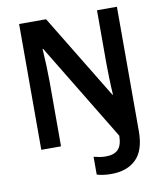

<svg xmlns="http://www.w3.org/2000/svg" viewBox="-97 -793 919 1073"><g transform="rotate(-10 362.5 -256.5)"><path d="M448 201Q423 201 402.5 198Q382 195 366 190V89Q381 93 398.5 96Q416 99 436 99Q481 99 504 76Q527 53 528 -2L193 -554H190Q193 -510 195 -456.5Q197 -403 197 -367V0H85V-714H238L530 -234H533Q530 -279 528.5 -329.5Q527 -380 527 -415V-714H640V-8Q640 100 589 150.5Q538 201 448 201Z"/></g></svg>

Font: Noto Sans Telugu SemiCondensed SemiBold
Style: Regular
Weight: 600
Width: 4
Designer: Jelle Bosma - Monotype Design Team
Foundry: Monotype Imaging Inc.
Version: Version 2.005; ttfautohint (v1.8.4.7-5d5b)